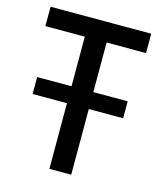

<svg xmlns="http://www.w3.org/2000/svg" viewBox="-105 -765 707 842"><g transform="rotate(15 248.5 -344.0)"><path d="M43 -298V-375H454V-298ZM199 0V-600H20V-688H477V-600H298V0Z"/></g></svg>

Font: Saira SemiCondensed Medium
Style: Regular
Weight: 500
Width: 4
Designer: Hector Gatti with collaboration of the Omnibus-Type team
Foundry: Omnibus-Type
Version: Version 1.101